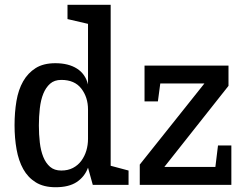

<svg xmlns="http://www.w3.org/2000/svg" viewBox="-20 -775 1030 805"><path d="M349 -675 263 -695V-755H444V-80L519 -60V0H369L349 -72Q335 -34 302 -12Q269 10 213 10Q163 10 130 -10.5Q97 -31 77.5 -66Q58 -101 49.5 -148.5Q41 -196 41 -250Q41 -304 49 -351.5Q57 -399 77 -434Q97 -469 129.5 -489.5Q162 -510 212 -510Q267 -510 302.5 -487.5Q338 -465 349 -421ZM237 -440Q208 -440 190 -424Q172 -408 161.5 -382Q151 -356 147 -321Q143 -286 143 -249Q143 -211 147 -177Q151 -143 161.5 -117Q172 -91 190 -75.5Q208 -60 237 -60Q265 -60 286 -71Q307 -82 321 -101Q335 -120 342 -143.5Q349 -167 349 -193V-316Q349 -367 321 -403.5Q293 -440 237 -440ZM586 -500H938V-415L669 -75H883L894 -165H950V0H566V-85L837 -425H652L642 -350H586Z"/></svg>

Font: Hermeneus One
Style: Regular
Weight: 400
Designer: Rodrigo Fuenzalida, Pablo Impallari
Foundry: Pablo Impallari, Rodrigo Fuenzalida
Version: Version 1.002; ttfautohint (v0.93) -l 8 -r 50 -G 200 -x 14 -